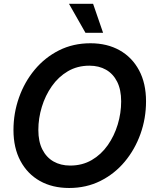

<svg xmlns="http://www.w3.org/2000/svg" viewBox="-20 -963 793 995"><path d="M338.4 11.2Q251.5 11.2 186.8 -25.1Q122.1 -61.5 85.9 -129.2Q49.8 -196.8 49.8 -289.1Q49.8 -376.5 78.4 -457.3Q106.9 -538.1 159.7 -601.6Q212.4 -665 285.6 -701.9Q358.9 -738.8 448.7 -738.8Q535.2 -738.8 599.9 -702.4Q664.6 -666 700.7 -598.6Q736.8 -531.2 736.8 -438Q736.8 -349.6 708 -269Q679.2 -188.5 626.5 -125.2Q573.7 -62 500.5 -25.4Q427.2 11.2 338.4 11.2ZM343.8 -105Q406.2 -105 455.3 -133.5Q504.4 -162.1 538.3 -210.4Q572.3 -258.8 590.1 -317.9Q607.9 -377 607.9 -437.5Q607.9 -498 587.2 -539.3Q566.4 -580.6 529.5 -601.6Q492.7 -622.6 443.4 -622.6Q380.9 -622.6 331.8 -593.8Q282.7 -564.9 248.8 -516.6Q214.8 -468.3 196.8 -409.2Q178.7 -350.1 178.7 -289.6Q178.7 -229.5 199.5 -188.5Q220.2 -147.5 257.3 -126.2Q294.4 -105 343.8 -105ZM422.9 -793 337.4 -943.4H462.4L514.2 -793Z"/></svg>

Font: Inter 28pt SemiBold
Style: Italic
Weight: 600
Italic angle: -9.3988°
Designer: Rasmus Andersson
Foundry: rsms
Version: Version 4.001;git-66647c0bb